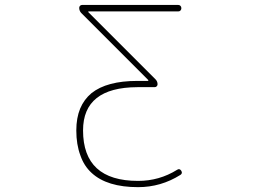

<svg xmlns="http://www.w3.org/2000/svg" viewBox="-20 -773 1040 780"><path d="M541 -12.7Q415 -12.7 352.5 -70.3Q321.3 -98.6 306.6 -141.6Q290 -185.5 290 -243.2Q290 -293.9 305.7 -332Q321.3 -369.1 351.6 -394.5Q414.1 -444.3 538.1 -444.3H581.1Q582 -444.3 582.5 -445.8Q583 -447.3 582 -448.2L309.6 -720.7Q301.8 -729.5 301.8 -741.2Q301.8 -746.1 305.2 -749.5Q308.6 -752.9 313.5 -752.9H704.1Q710 -752.9 713.4 -749Q716.8 -745.1 716.8 -739.7Q716.8 -734.4 713.4 -730.5Q710 -726.6 704.1 -726.6H339.8Q338.9 -726.6 338.4 -725.6Q337.9 -724.6 338.9 -723.6L611.3 -451.2Q620.1 -442.4 620.1 -430.7Q620.1 -425.8 616.7 -422.4Q613.3 -418.9 608.4 -418.9H538.1Q317.4 -418 317.4 -243.2Q317.4 -38.1 541 -38.1Q627 -38.1 699.2 -83Q709 -89.8 715.8 -80.1Q718.8 -75.2 718.8 -72.3Q718.8 -66.4 712.9 -62.5Q633.8 -12.7 541 -12.7Z"/></svg>

Font: Rounded-L Mgen+ 2m thin
Style: Regular
Weight: 100
Designer: [Source Han Sans]
Ryoko NISHIZUKA  (kana & ideographs); Paul D. Hunt (Latin, Greek & Cyrillic); Wenlong ZHANG  (bopomofo
Version: Version 1.059.20150602